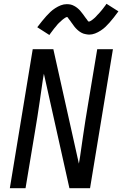

<svg xmlns="http://www.w3.org/2000/svg" viewBox="-20 -995 646 1015"><path d="M32 0 153 -735H262L397 -130Q399 -138 400 -147Q401 -156 403 -165L419 -276Q425 -317 431.5 -358.5Q438 -400 445 -441L494 -735H577L456 0H347L219 -574L212 -605Q210 -597 209 -588Q208 -579 206 -570L190 -459Q184 -418 177.5 -376.5Q171 -335 164 -294L115 0ZM241 -810 177 -851Q190 -868 202 -883Q214 -898 225 -910Q236 -922 246.5 -932Q257 -942 271.5 -951.5Q286 -961 301.5 -967Q317 -973 333 -973Q338 -973 343.5 -972.5Q349 -972 353.5 -971Q358 -970 363 -968Q368 -966 372.5 -963.5Q377 -961 381 -958.5Q385 -956 388.5 -953Q392 -950 396 -946.5Q400 -943 403 -939.5Q406 -936 409 -932Q412 -928 415 -924.5Q418 -921 420.5 -917.5Q423 -914 426.5 -909Q430 -904 433 -900Q436 -896 439 -892.5Q442 -889 444 -885Q446 -881 450 -881Q453 -881 456.5 -883Q460 -885 463.5 -887Q467 -889 471.5 -893Q476 -897 478 -898.5Q480 -900 482 -902Q484 -904 486.5 -906.5Q489 -909 491 -911.5Q493 -914 495.5 -916.5Q498 -919 501 -922Q504 -925 506.5 -928Q509 -931 512 -934.5Q515 -938 518 -941.5Q521 -945 524 -949Q527 -953 530 -957Q533 -961 536.5 -965.5Q540 -970 543 -975L606 -935Q593 -917 581.5 -902.5Q570 -888 559 -875.5Q548 -863 537.5 -853Q527 -843 512.5 -833.5Q498 -824 482.5 -818Q467 -812 451 -812Q446 -812 440.5 -813Q435 -814 430 -815Q425 -816 420.5 -817.5Q416 -819 411.5 -821.5Q407 -824 403 -826.5Q399 -829 395.5 -832Q392 -835 388 -838.5Q384 -842 380.5 -846Q377 -850 374 -853.5Q371 -857 368.5 -861Q366 -865 363.5 -868Q361 -871 357.5 -876Q354 -881 351 -885.5Q348 -890 345 -893Q342 -896 340 -900.5Q338 -905 333 -905Q331 -905 327 -902.5Q323 -900 320 -898Q317 -896 312.5 -892.5Q308 -889 306 -887Q304 -885 302 -883Q300 -881 297.5 -879Q295 -877 292.5 -874.5Q290 -872 287.5 -869.5Q285 -867 282.5 -864Q280 -861 277.5 -857.5Q275 -854 272 -851Q269 -848 266 -844Q263 -840 260 -836Q257 -832 254 -828Q251 -824 247.5 -819.5Q244 -815 241 -810Z"/></svg>

Font: Iosevka SS04 Extended Oblique
Style: Regular
Weight: 400
Width: 7
Italic angle: -9°
Monospace: yes
Designer: Belleve Invis
Foundry: Belleve Invis
Version: Version 19.0.0; ttfautohint (v1.8.4)